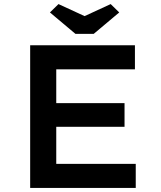

<svg xmlns="http://www.w3.org/2000/svg" viewBox="-20 -922 789 942"><path d="M128 0V-700H642V-582H256V-118H646V0ZM192 -300V-416H591V-300ZM350 -756 225 -861 267 -902 410 -836H380L523 -902L565 -861L440 -756Z"/></svg>

Font: Lexend Exa Medium
Style: Regular
Weight: 500
Designer: Bonnie Shaver-Troup, Thomas Jockin
Foundry: Lexend
Version: Version 1.007